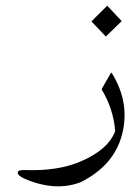

<svg xmlns="http://www.w3.org/2000/svg" viewBox="-20 -466 466 681"><path d="M372.6 -206.1Q375 -210 377 -206.1Q441.4 -101.6 413.3 9.5Q385.3 120.6 266.1 180.2Q176.8 214.8 67.4 168Q41 156.2 43 145Q44.4 135.7 71.8 137.2Q185.5 141.1 265.6 106.9Q363.3 65.4 388.7 -1Q381.8 -80.6 341.8 -146.5Q340.3 -149.4 341.8 -152.3ZM360.4 -445.8 411.6 -391.1 355.5 -336.4 304.2 -390.1Z"/></svg>

Font: Amiri Typewriter
Style: Regular
Weight: 400
Monospace: yes
Designer: Khaled Hosny
Version: Version 1.1